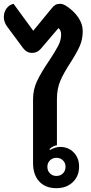

<svg xmlns="http://www.w3.org/2000/svg" viewBox="-26 -976 476 1005"><path d="M147 -123V-457Q147 -508 168.5 -553Q190 -598 231 -658Q263 -706 278.5 -736Q294 -766 294 -795Q294 -818 280 -829L188 -721Q169 -699 142 -699Q114 -699 95 -724L12 -836Q-6 -860 -6 -887Q-6 -912 8 -931.5Q22 -951 45 -956L148 -815L245 -933Q254 -945 264 -950.5Q274 -956 288 -956Q306 -956 325 -942Q362 -917 384.5 -883.5Q407 -850 407 -813Q407 -770 391.5 -735Q376 -700 344 -650Q308 -595 290 -553.5Q272 -512 272 -457V-216Q252 -213 233 -196L236 -191Q247 -198 261.5 -202.5Q276 -207 288 -207Q332 -207 360 -178Q388 -149 388 -104Q388 -54 355 -22.5Q322 9 269 9Q212 9 179.5 -26Q147 -61 147 -123ZM317 -103Q317 -123 303.5 -136.5Q290 -150 269 -150Q249 -150 235.5 -136.5Q222 -123 222 -103Q222 -82 235.5 -68.5Q249 -55 269 -55Q290 -55 303.5 -68.5Q317 -82 317 -103Z"/></svg>

Font: K2D
Style: Bold
Weight: 700
Designer: Katatrad Aksorn Co.,Ltd.
Foundry: Cadson Demak Co.,Ltd.
Version: Version 1.000; ttfautohint (v1.6)